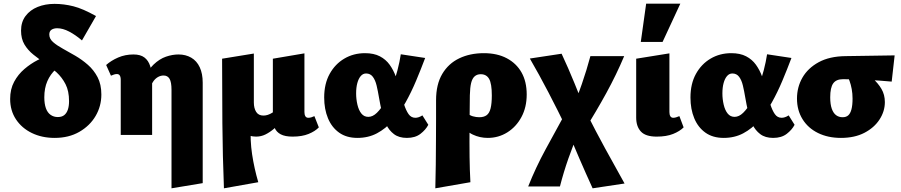

<svg xmlns="http://www.w3.org/2000/svg" viewBox="-20 -731 4880 1040"><path d="M276 16Q207 16 152.5 -10.5Q98 -37 66.5 -84.5Q35 -132 35 -195Q35 -248 56.5 -288Q78 -328 112 -357Q146 -386 183 -405Q220 -424 251.5 -435Q283 -446 299 -450L347 -397Q310 -381 281.5 -355Q253 -329 236.5 -291.5Q220 -254 220 -204Q220 -169 228.5 -145Q237 -121 254 -109Q271 -97 293 -97Q315 -97 328 -107.5Q341 -118 347.5 -137Q354 -156 354 -183Q354 -238 335 -275Q316 -312 286.5 -339Q257 -366 224 -388.5Q191 -411 161 -435Q131 -459 112.5 -490Q94 -521 94 -565Q94 -612 118.5 -644.5Q143 -677 184 -693.5Q225 -710 275 -710Q326 -710 377.5 -697Q429 -684 500 -644L424 -512Q389 -542 354.5 -560Q320 -578 290 -578Q271 -578 259 -570Q247 -562 247 -544Q247 -521 267.5 -503Q288 -485 320 -467.5Q352 -450 388 -429Q424 -408 456 -380Q488 -352 508.5 -313Q529 -274 529 -219Q529 -156 498 -103Q467 -50 410 -17Q353 16 276 16Z M909 289V-244Q909 -286 898.5 -304Q888 -322 866 -322Q851 -322 837 -314.5Q823 -307 812 -292.5Q801 -278 794 -258L752 -292Q779 -350 811.5 -381Q844 -412 879 -424Q914 -436 947 -436Q986 -436 1016 -418.5Q1046 -401 1062 -366.5Q1078 -332 1078 -283V261ZM634 0V-299Q634 -308 632 -315Q630 -322 625.5 -326Q621 -330 614 -330Q606 -330 598 -327.5Q590 -325 581 -321L555 -379Q582 -403 620 -419.5Q658 -436 703 -436Q741 -436 762.5 -419.5Q784 -403 793.5 -373Q803 -343 804 -300V0Z M1193 289Q1186 114 1184.5 -62Q1183 -238 1183 -413L1355 -441V-176Q1355 -145 1367.5 -125Q1380 -105 1407 -105Q1419 -105 1431 -109Q1443 -113 1455 -120.5Q1467 -128 1475 -138L1510 -78Q1487 -53 1464 -33.5Q1441 -14 1417.5 -2.5Q1394 9 1367 9Q1349 9 1331.5 4Q1314 -1 1298 -12L1339 -48Q1334 28 1345.5 104.5Q1357 181 1379 256ZM1565 9Q1524 9 1500.5 -3.5Q1477 -16 1467.5 -39Q1458 -62 1458 -94V-413L1629 -442V-124Q1629 -110 1634 -101.5Q1639 -93 1650 -93Q1658 -93 1666.5 -95.5Q1675 -98 1683 -102L1707 -41Q1687 -20 1651.5 -5.5Q1616 9 1565 9Z M1916 16Q1857 16 1817 -12.5Q1777 -41 1756.5 -90.5Q1736 -140 1736 -203Q1736 -277 1765.5 -330.5Q1795 -384 1845 -413.5Q1895 -443 1957 -443Q2005 -443 2037.5 -426Q2070 -409 2090.5 -380.5Q2111 -352 2124 -316.5Q2137 -281 2146 -246Q2157 -202 2168 -167.5Q2179 -133 2193 -113Q2207 -93 2230 -93Q2238 -93 2247.5 -96Q2257 -99 2268 -106L2300 -55Q2286 -28 2257.5 -6Q2229 16 2184 16Q2141 16 2114 -4.5Q2087 -25 2071.5 -57.5Q2056 -90 2047.5 -128.5Q2039 -167 2033 -202Q2027 -238 2020 -267.5Q2013 -297 1999.5 -315Q1986 -333 1963 -333Q1946 -333 1934 -319Q1922 -305 1915.5 -281Q1909 -257 1909 -225Q1909 -194 1916 -164Q1923 -134 1937.5 -116Q1952 -98 1975 -98Q1999 -98 2021.5 -120Q2044 -142 2065 -178Q2086 -214 2103.5 -259Q2121 -304 2133 -350.5Q2145 -397 2151 -437L2283 -417Q2260 -356 2234 -294Q2208 -232 2177 -176.5Q2146 -121 2107.5 -77.5Q2069 -34 2022 -9Q1975 16 1916 16Z M2338 289Q2340 226 2340.5 160Q2341 94 2341.5 31Q2342 -32 2342 -88Q2342 -144 2342 -188Q2342 -274 2375.5 -330.5Q2409 -387 2467.5 -415Q2526 -443 2601 -443Q2673 -443 2725 -415.5Q2777 -388 2805 -338.5Q2833 -289 2833 -219Q2833 -150 2804.5 -97Q2776 -44 2728 -14Q2680 16 2622 16Q2579 16 2541 -2Q2503 -20 2489 -54L2511 -118Q2524 -106 2541.5 -101Q2559 -96 2576 -96Q2601 -96 2616 -107Q2631 -118 2637.5 -144.5Q2644 -171 2644 -214Q2644 -278 2629.5 -303.5Q2615 -329 2584 -329Q2564 -329 2551 -317.5Q2538 -306 2532 -281.5Q2526 -257 2525 -215Q2524 -131 2523.5 -70Q2523 -9 2523 36.5Q2523 82 2523.5 118.5Q2524 155 2525 187.5Q2526 220 2528 256Z M3190 289Q3153 208 3118 127Q3083 46 3049 -35Q3002 -132 2951 -230Q2900 -328 2850 -414L3022 -440Q3058 -363 3091.5 -281Q3125 -199 3156 -121Q3208 -18 3257.5 72.5Q3307 163 3363 263ZM2841 279Q2882 176 2934.5 79.5Q2987 -17 3043 -119L3118 -25Q3085 53 3059 127Q3033 201 3013 279ZM3147 -28 3072 -124Q3105 -199 3131.5 -275.5Q3158 -352 3178 -427H3361Q3319 -327 3264.5 -227.5Q3210 -128 3147 -28Z M3537 9Q3477 9 3451.5 -18.5Q3426 -46 3426 -94V-413L3606 -442V-124Q3606 -110 3611 -101.5Q3616 -93 3627 -93Q3634 -93 3642.5 -95.5Q3651 -98 3660 -102L3683 -41Q3662 -20 3626 -5.5Q3590 9 3537 9ZM3451 -504 3480 -711H3665L3569 -504Z M3900 16Q3841 16 3801 -12.5Q3761 -41 3740.5 -90.5Q3720 -140 3720 -203Q3720 -277 3749.5 -330.5Q3779 -384 3829 -413.5Q3879 -443 3941 -443Q3989 -443 4021.5 -426Q4054 -409 4074.5 -380.5Q4095 -352 4108 -316.5Q4121 -281 4130 -246Q4141 -202 4152 -167.5Q4163 -133 4177 -113Q4191 -93 4214 -93Q4222 -93 4231.5 -96Q4241 -99 4252 -106L4284 -55Q4270 -28 4241.5 -6Q4213 16 4168 16Q4125 16 4098 -4.5Q4071 -25 4055.5 -57.5Q4040 -90 4031.5 -128.5Q4023 -167 4017 -202Q4011 -238 4004 -267.5Q3997 -297 3983.5 -315Q3970 -333 3947 -333Q3930 -333 3918 -319Q3906 -305 3899.5 -281Q3893 -257 3893 -225Q3893 -194 3900 -164Q3907 -134 3921.5 -116Q3936 -98 3959 -98Q3983 -98 4005.5 -120Q4028 -142 4049 -178Q4070 -214 4087.5 -259Q4105 -304 4117 -350.5Q4129 -397 4135 -437L4267 -417Q4244 -356 4218 -294Q4192 -232 4161 -176.5Q4130 -121 4091.5 -77.5Q4053 -34 4006 -9Q3959 16 3900 16Z M4535 16Q4465 16 4411 -10.5Q4357 -37 4327 -85.5Q4297 -134 4297 -197Q4297 -259 4326.5 -310.5Q4356 -362 4414.5 -394Q4473 -426 4560 -427L4826 -431L4810 -289Q4743 -295 4678 -298.5Q4613 -302 4546 -302Q4509 -302 4493 -279Q4477 -256 4477 -204Q4477 -166 4485.5 -142Q4494 -118 4509 -107Q4524 -96 4544 -96Q4563 -96 4574.5 -106Q4586 -116 4592 -138.5Q4598 -161 4598 -197Q4598 -224 4593.5 -248.5Q4589 -273 4581.5 -293.5Q4574 -314 4564 -326L4641 -355Q4676 -333 4706 -307Q4736 -281 4754.5 -249.5Q4773 -218 4773 -178Q4773 -128 4744 -83.5Q4715 -39 4662 -11.5Q4609 16 4535 16Z"/></svg>

Font: Ysabeau Office Black
Style: Regular
Weight: 900
Designer: Christian Thalmann (Catharsis Fonts)
Version: Version 2.001;gftools[0.9.30]; featfreeze: tnum,lnum,ss02